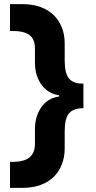

<svg xmlns="http://www.w3.org/2000/svg" viewBox="-20 -778 462 923"><path d="M90 125Q138 125 175.5 111Q213 97 238.5 72Q264 47 277.5 12Q291 -23 291 -64V-147Q291 -210 312.5 -234Q334 -258 381 -258V-376Q334 -375 312.5 -399.5Q291 -424 291 -487V-570Q291 -611 277.5 -645.5Q264 -680 238.5 -705Q213 -730 175.5 -744Q138 -758 90 -758H28V-629Q91 -631 119.5 -611Q148 -591 148 -546V-477Q148 -442 157.5 -414Q167 -386 183 -366Q199 -346 220 -334.5Q241 -323 264 -320V-314Q240 -311 219 -299.5Q198 -288 182.5 -268Q167 -248 157.5 -220Q148 -192 148 -157V-87Q148 -41 119.5 -19.5Q91 2 28 0V125Z"/></svg>

Font: Geist
Style: Bold
Weight: 400
Designer: Basement.studio, Andrés Briganti, Mateo Zaragoza
Foundry: Basement.studio, Vercel, Andrés Briganti, Guido Ferreyra, Mateo Zaragoza
Version: Version 1.401